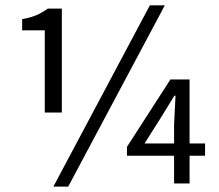

<svg xmlns="http://www.w3.org/2000/svg" viewBox="-20 -688 821 720"><path d="M749 -104H690.9V0H632.8V-104H456.1V-137.2L619.1 -390.1H690.9V-149.9H749ZM598.1 -668 235.8 11.7H180.2L542 -668ZM211.9 -266.1H147.9V-574.2H63V-616.2Q96.2 -622.1 117.7 -631.6Q139.2 -641.1 159.2 -655.8H211.9ZM638.2 -329.1H633.8L584 -248L522 -149.9H632.8V-220.2Z"/></svg>

Font: Kawthoolei
Style: Regular
Weight: 400
Designer: Moe Zed
Foundry: Moe Zed
Version: Version 1.000;July 10, 2024;FontCreator 14.0.0.2901 32-bit